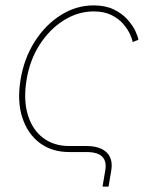

<svg xmlns="http://www.w3.org/2000/svg" viewBox="-20 -567 564 716"><path d="M362.3 128.9 372.6 68.4Q378.4 34.7 361.3 17.3Q344.2 0 302.7 0H238.3Q173.3 0 127.9 -34.2Q82.5 -68.4 63 -129.2Q43.5 -189.9 56.6 -269.5Q69.8 -349.6 109.6 -412.1Q149.4 -474.6 206.8 -510.7Q264.2 -546.9 329.1 -546.9Q373 -546.9 404.3 -531.7Q435.5 -516.6 455.3 -494.4Q475.1 -472.2 484.9 -451.2Q494.6 -430.2 496.1 -418.5L474.6 -410.2Q473.1 -420.9 464.6 -439.7Q456.1 -458.5 439.2 -478Q422.4 -497.6 395.3 -511Q368.2 -524.4 329.1 -524.4Q271 -524.4 218.3 -491.5Q165.5 -458.5 128.4 -401.1Q91.3 -343.8 79.1 -269.5Q66.9 -195.3 83.5 -139.6Q100.1 -84 140.1 -53.2Q180.2 -22.5 238.3 -22.5H302.7Q335.9 -22.5 358.2 -12Q380.4 -1.5 390.1 18.8Q399.9 39.1 395 68.4L384.8 128.9Z"/></svg>

Font: Inter 18pt Thin
Style: Italic
Weight: 250
Italic angle: -9.3988°
Version: Version 4.001;git-66647c0bb